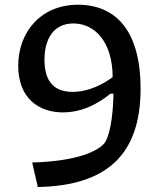

<svg xmlns="http://www.w3.org/2000/svg" viewBox="-20 -760 660 790"><path d="M558.5 -395.5C558.5 -625.5 462.5 -740.5 300.5 -740.5C150.5 -740.5 55 -630.5 55 -489C55 -354.5 141 -297.5 239.5 -297.5C305 -297.5 370.5 -322.5 434.5 -374.5H447C445 -279 431.5 -197.5 408.5 -169.5C383 -139.5 298.5 -96 112.5 -91.5L135.5 9.5C423 4 558.5 -127 558.5 -395.5ZM163 -514.5C163 -602 202.5 -663.5 281.5 -663.5C373.5 -663.5 443.5 -583 443.5 -442.5C405 -414.5 346.5 -382 278.5 -382C203 -382 163 -424 163 -514.5Z"/></svg>

Font: Monaspace Argon Medium
Style: Regular
Weight: 500
Designer: Riley Cran & the Lettermatic Team
Foundry: Lettermatic
Version: Version 1.000 (Monaspace Argon)